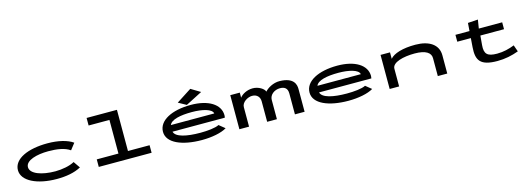

<svg xmlns="http://www.w3.org/2000/svg" viewBox="5 -1601 6990 2531"><g transform="rotate(-15 3500.0 -335.0)"><path d="M567 11C695 11 808 -9 898 -58L836 -148C774 -112 666 -92 574 -92C390 -92 237 -146 237 -238C237 -331 395 -372 549 -372C667 -372 772 -357 844 -306L911 -392C837 -445 713 -476 565 -476C301 -476 99 -389 99 -233C99 -85 301 11 567 11Z M1140 0H1861V-103H1566V-665H1152V-562H1436V-103H1140Z M2473 -489 2699 -605 2571 -682 2365 -549ZM2547 10C2683 10 2814 -15 2887 -60L2807 -125C2758 -98 2645 -88 2551 -88C2365 -88 2218 -120 2199 -197H2913C2915 -208 2917 -219 2917 -230C2917 -379 2761 -476 2521 -476C2264 -476 2077 -382 2077 -227C2077 -74 2279 10 2547 10ZM2201 -287C2228 -355 2353 -381 2511 -381C2653 -381 2783 -350 2793 -287Z M3059 0H3191V-266C3191 -334 3275 -382 3333 -382C3402 -382 3438 -337 3438 -279V0H3571V-263C3571 -333 3638 -384 3714 -384C3775 -384 3817 -359 3817 -285V0H3949V-312C3949 -366 3932 -472 3736 -476C3646 -478 3565 -427 3531 -387C3520 -427 3447 -476 3367 -476C3289 -476 3220 -438 3189 -396V-465H3059Z M4547 10C4683 10 4814 -15 4887 -60L4807 -125C4758 -98 4645 -88 4551 -88C4365 -88 4218 -120 4199 -197H4913C4915 -208 4917 -219 4917 -230C4917 -379 4761 -476 4521 -476C4264 -476 4077 -382 4077 -227C4077 -74 4279 10 4547 10ZM4201 -287C4228 -355 4353 -381 4511 -381C4653 -381 4783 -350 4793 -287Z M5110 0H5239V-242C5239 -329 5395 -367 5548 -367C5700 -367 5767 -318 5767 -245V0H5896V-249C5896 -397 5773 -475 5588 -476C5414 -477 5288 -437 5239 -377V-465H5110Z M6132 -371H6317L6308 -248C6295 -72 6344 12 6580 12C6684 12 6778 -8 6870 -42L6838 -132C6764 -103 6688 -83 6600 -83C6466 -83 6426 -124 6436 -243L6447 -371H6770V-465H6451L6470 -583L6332 -574L6324 -465H6132Z"/></g></svg>

Font: Inconsolata UltraExpanded
Style: Bold
Weight: 700
Width: 9
Monospace: yes
Designer: Raph Levien, Cyreal, Brenton Simpson
Foundry: Raph Levien, Cyreal, Google
Version: Version 3.100